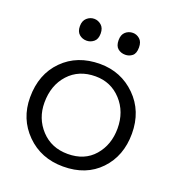

<svg xmlns="http://www.w3.org/2000/svg" viewBox="-142 -883 932 1017"><g transform="rotate(20 324.5 -374.0)"><path d="M327 22Q202 22 120 -60Q38 -142 38 -263Q38 -394 118.5 -475Q199 -556 327 -556Q446 -556 528.5 -474.5Q611 -393 611 -266Q611 -140 533.5 -59Q456 22 327 22ZM327 -49Q422 -49 476 -111.5Q530 -174 530 -266Q530 -360 472 -423Q414 -486 327 -486Q233 -486 176 -423.5Q119 -361 119 -263Q119 -174 177 -111.5Q235 -49 327 -49ZM216 -647Q192 -647 174.5 -662Q157 -677 157 -708Q157 -738 175 -754Q193 -770 216 -770Q238 -770 256 -754.5Q274 -739 274 -708Q274 -676 256 -661.5Q238 -647 216 -647ZM434 -647Q409 -647 392 -661.5Q375 -676 375 -708Q375 -739 392.5 -754.5Q410 -770 434 -770Q455 -770 472.5 -755Q490 -740 490 -708Q490 -674 473 -660.5Q456 -647 434 -647Z"/></g></svg>

Font: Hoogli Semibold
Style: Regular
Weight: 600
Designer: Anand Singh Naorem
Foundry: Brand New Type
Version: Version 1.00 b007